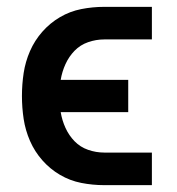

<svg xmlns="http://www.w3.org/2000/svg" viewBox="-20 -540 515 560"><path d="M284 0Q250 0 217 -6.5Q184 -13 155 -30Q126 -47 103.5 -72.5Q81 -98 67.5 -129Q54 -160 49 -193Q44 -226 44 -260Q44 -294 49 -327Q54 -360 67.5 -391Q81 -422 103.5 -447.5Q126 -473 155 -490Q184 -507 217 -513.5Q250 -520 284 -520H423V-425H284Q260 -425 237 -417Q214 -409 197.5 -392Q181 -375 171 -353Q161 -331 157 -307H354V-213H157Q161 -189 171 -167Q181 -145 197.5 -128Q214 -111 237 -103Q260 -95 284 -95H423V0Z"/></svg>

Font: Iosevka QP
Style: Bold
Weight: 700
Designer: Belleve Invis
Foundry: Belleve Invis
Version: Version 20.0.0; ttfautohint (v1.8.4)